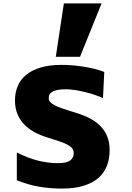

<svg xmlns="http://www.w3.org/2000/svg" viewBox="-20 -1080 768 1114"><path d="M577.6 -511.2Q557.6 -520 531 -529.1Q504.4 -538.1 475.3 -545.4Q446.3 -552.7 416.5 -557.4Q386.7 -562 360.4 -562Q314.5 -562 288.6 -550.3Q262.7 -538.6 262.7 -510.7Q262.7 -497.6 271.7 -487.5Q280.8 -477.5 297.4 -469Q314 -460.4 337.2 -452.4Q360.4 -444.3 388.7 -435.5L424.3 -424.3Q469.2 -410.6 504.9 -391.4Q540.5 -372.1 565.2 -345.9Q589.8 -319.8 603 -286.1Q616.2 -252.4 616.2 -209.5Q616.2 -159.2 600.3 -117.9Q584.5 -76.7 550.8 -47.4Q517.1 -18.1 464.6 -2Q412.1 14.2 338.4 14.2Q272.9 14.2 208.3 3.4Q143.6 -7.3 77.6 -34.2V-195.3Q140.6 -163.1 200 -148.2Q259.3 -133.3 316.9 -133.3Q364.3 -133.3 386 -148.4Q407.7 -163.6 407.7 -190.4Q407.7 -206.5 399.7 -218Q391.6 -229.5 373.8 -239.3Q356 -249 327.1 -259Q298.3 -269 257.3 -281.7Q216.3 -293.9 181.4 -312.5Q146.5 -331.1 121.1 -357.2Q95.7 -383.3 81.3 -418Q66.9 -452.6 66.9 -497.1Q66.9 -543 83 -581.1Q99.1 -619.1 132.3 -646.2Q165.5 -673.3 216.6 -688.5Q267.6 -703.6 337.9 -703.6Q365.7 -703.6 397 -701.2Q428.2 -698.7 460.7 -693.8Q493.2 -689 524.9 -681.2Q556.6 -673.3 585 -662.6ZM303.7 -750.5 350.6 -1060.1H569.3L444.3 -750.5Z"/></svg>

Font: Candal
Style: Regular
Weight: 400
Designer: vernon adams
Foundry: vernon adams
Version: Version 1.000